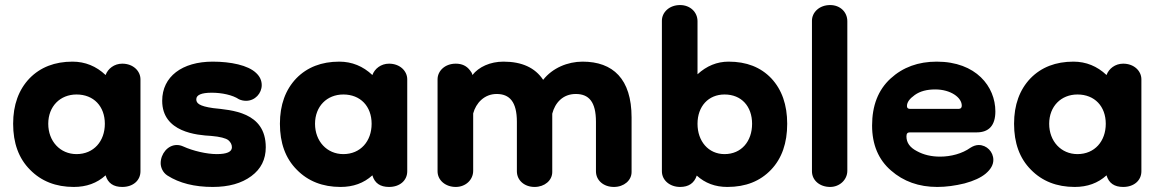

<svg xmlns="http://www.w3.org/2000/svg" viewBox="-20 -724 4594 760"><path d="M272 16C322 16 364 1 398 -30C407 1 429 16 464 16C507 16 536 -10 536 -46V-410C536 -443 507 -472 464 -472C432 -472 407 -452 398 -427C361 -462 317 -480 267 -480C197 -480 140 -458 97 -414C54 -369 32 -309 32 -234C32 -158 54 -97 99 -52C143 -7 201 16 272 16ZM283 -114C218 -114 171 -165 171 -234C171 -303 218 -350 283 -350C351 -350 395 -303 395 -234C395 -165 351 -114 283 -114Z M822 16C885 16 936 2 975 -27C1013 -55 1032 -93 1032 -141C1032 -282 895 -288 824 -296C767 -304 757 -316 757 -331C757 -348 777 -357 818 -357C858 -357 901 -348 926 -331C935 -327 944 -325 954 -325C990 -325 1016 -355 1016 -387C1016 -405 1009 -421 994 -435C962 -466 893 -480 822 -480C701 -480 622 -421 622 -325C622 -200 761 -189 816 -186C851 -183 874 -177 884 -169C893 -161 898 -152 898 -141C898 -123 878 -114 838 -114C798 -114 743 -127 706 -144C697 -148 689 -150 680 -150C644 -150 616 -115 616 -78C616 -62 624 -41 643 -29C690 1 750 16 822 16Z M1328 16C1378 16 1420 1 1454 -30C1463 1 1485 16 1520 16C1563 16 1592 -10 1592 -46V-410C1592 -443 1563 -472 1520 -472C1488 -472 1463 -452 1454 -427C1417 -462 1373 -480 1323 -480C1253 -480 1196 -458 1153 -414C1110 -369 1088 -309 1088 -234C1088 -158 1110 -97 1155 -52C1199 -7 1257 16 1328 16ZM1339 -114C1274 -114 1227 -165 1227 -234C1227 -303 1274 -350 1339 -350C1407 -350 1451 -303 1451 -234C1451 -165 1407 -114 1339 -114Z M1784 16C1823 16 1853 -12 1853 -48V-275C1864 -316 1897 -352 1946 -352C1997 -352 2026 -321 2026 -242V-46C2026 -10 2056 16 2096 16C2136 16 2166 -10 2166 -43V-274C2177 -317 2208 -352 2259 -352C2311 -352 2339 -321 2339 -242V-46C2339 -10 2369 16 2410 16C2450 16 2480 -10 2480 -43V-259C2480 -412 2406 -480 2286 -480C2227 -480 2167 -455 2130 -408C2098 -456 2046 -480 1973 -480C1920 -480 1875 -459 1850 -427C1849 -434 1845 -440 1840 -446C1827 -463 1809 -472 1784 -472C1741 -472 1712 -443 1712 -410V-46C1712 -10 1744 16 1784 16Z M2859 16C2932 16 2989 -7 3032 -52C3075 -97 3096 -158 3096 -234C3096 -309 3075 -369 3033 -414C2991 -458 2935 -480 2864 -480C2818 -480 2777 -463 2741 -430V-640C2741 -676 2712 -704 2672 -704C2629 -704 2600 -675 2600 -642V-46C2600 -10 2632 16 2672 16C2706 16 2728 1 2738 -29C2771 1 2811 16 2859 16ZM2848 -114C2784 -114 2741 -165 2741 -234C2741 -303 2784 -350 2848 -350C2915 -350 2957 -303 2957 -234C2957 -165 2915 -114 2848 -114Z M3266 16C3303 16 3334 -12 3334 -48V-640C3334 -676 3306 -704 3266 -704C3223 -704 3194 -675 3194 -642V-46C3194 -10 3225 16 3266 16Z M3690 16C3725 16 3761 11 3798 2C3835 -8 3863 -21 3882 -37C3902 -54 3912 -72 3912 -91C3912 -123 3886 -150 3854 -150C3843 -150 3832 -146 3821 -139C3789 -116 3744 -104 3701 -104C3667 -104 3636 -111 3609 -126C3582 -140 3568 -159 3568 -184C3568 -195 3572 -200 3581 -200H3846C3895 -200 3920 -228 3920 -283C3920 -381 3844 -480 3688 -480C3615 -480 3554 -458 3505 -413C3456 -368 3432 -306 3432 -227C3432 -152 3457 -92 3507 -49C3556 -6 3617 16 3690 16ZM3582 -293C3574 -293 3570 -297 3570 -304C3570 -319 3580 -333 3601 -348C3622 -363 3649 -370 3682 -370C3743 -370 3787 -338 3787 -306C3787 -293 3777 -293 3773 -293Z M4234 16C4284 16 4326 1 4360 -30C4369 1 4391 16 4426 16C4469 16 4498 -10 4498 -46V-410C4498 -443 4469 -472 4426 -472C4394 -472 4369 -452 4360 -427C4323 -462 4279 -480 4229 -480C4159 -480 4102 -458 4059 -414C4016 -369 3994 -309 3994 -234C3994 -158 4016 -97 4061 -52C4105 -7 4163 16 4234 16ZM4245 -114C4180 -114 4133 -165 4133 -234C4133 -303 4180 -350 4245 -350C4313 -350 4357 -303 4357 -234C4357 -165 4313 -114 4245 -114Z"/></svg>

Font: Dongle
Style: Bold
Weight: 700
Designer: Yanghee Ryu
Foundry: Yanghee Ryu
Version: Version 2.000